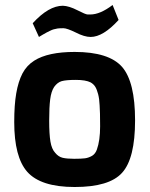

<svg xmlns="http://www.w3.org/2000/svg" viewBox="-20 -744 600 769"><path d="M342 -686Q381 -686 431 -724L455 -664Q393 -596 343 -596Q318 -596 283 -614Q248 -631 234 -631Q220 -631 211 -630Q201 -628 195 -626.5Q189 -625 179 -620Q170 -616 167 -614Q163 -612 151 -605Q140 -598 136 -596L111 -651Q175 -721 232 -721Q257 -720 290 -703Q323 -686 331 -686ZM37 -255Q37 -324 45 -370Q53 -417 70 -450Q87 -482 117 -501Q172 -536 279 -536Q416 -536 469 -476Q521 -416 521 -262Q521 -109 469 -52Q418 5 279 5Q143 5 89 -56Q37 -115 37 -255ZM181 -346Q177 -315 177 -261Q177 -207 182 -177Q187 -147 201 -132Q214 -116 231 -112Q248 -108 277 -108Q306 -108 321 -110Q335 -112 349 -120Q362 -128 368 -145Q381 -181 381 -238Q381 -296 379 -322Q378 -348 373 -367Q368 -386 361.5 -396.5Q355 -407 343 -414Q323 -424 284 -424Q245 -424 227 -419Q210 -414 197 -396Q185 -378 181 -346Z"/></svg>

Font: Mina
Style: Bold
Weight: 700
Version: Version 1.000